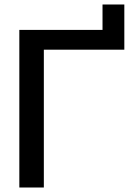

<svg xmlns="http://www.w3.org/2000/svg" viewBox="-20 -834 610 854"><path d="M66 -701H436V-814H533V-613H175V0H66Z"/></svg>

Font: LT Superior Semi-bold
Style: Regular
Weight: 600
Designer: Daniel Lyons
Foundry: LyonsType
Version: Version 1.0